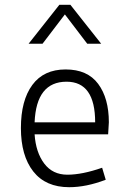

<svg xmlns="http://www.w3.org/2000/svg" viewBox="-20 -770 540 799"><path d="M433 -261 430 -211H124Q129 -136 164 -89.5Q199 -43 260.5 -43Q322 -43 405 -72L420 -22Q339 9 268 9Q170 9 118.5 -56.5Q67 -122 67 -237Q67 -352 114.5 -416.5Q162 -481 253 -481Q344 -481 388.5 -421Q433 -361 433 -261ZM257 -430Q131 -430 124 -261H376Q376 -430 257 -430ZM273 -750 401 -588H343L250 -710L157 -588H99L227 -750Z"/></svg>

Font: Lekton
Style: Regular
Weight: 400
Designer: Paolo Mazzetti, Luciano Perondi, Raffaele Flato, Elena Papassissa, Emilio Macchia, Michela Povoleri, Tobias Seemiller, R
Version: Version 34.000